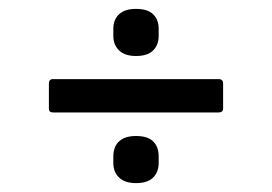

<svg xmlns="http://www.w3.org/2000/svg" viewBox="-20 -516 612 432"><path d="M99 -263Q90 -263 90 -272V-328Q90 -338 99 -338H472Q482 -338 482 -328V-272Q482 -263 472 -263ZM286 -104Q261 -104 248 -116.5Q235 -129 235 -149V-164Q235 -186 248 -198Q261 -210 286 -210Q312 -210 324.5 -198Q337 -186 337 -164V-149Q337 -129 324.5 -116.5Q312 -104 286 -104ZM286 -390Q261 -390 248 -402.5Q235 -415 235 -435V-451Q235 -472 248 -484Q261 -496 286 -496Q312 -496 324.5 -484Q337 -472 337 -451V-435Q337 -415 324.5 -402.5Q312 -390 286 -390Z"/></svg>

Font: Sofia Sans Semi Condensed Medium
Style: Regular
Weight: 500
Designer: Botio Nikoltchev, Ani Petrova
Foundry: lettersoup
Version: Version 4.100